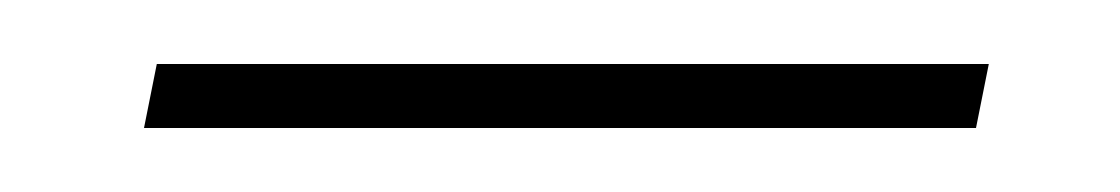

<svg xmlns="http://www.w3.org/2000/svg" viewBox="-20 -308 350 60"><path d="M25 -268 29 -288H289L285 -268Z"/></svg>

Font: Noto Serif Display ExtraLight
Style: Italic
Weight: 200
Italic angle: -12°
Designer: Monotype Design Team
Foundry: Monotype Imaging Inc.
Version: Version 2.009